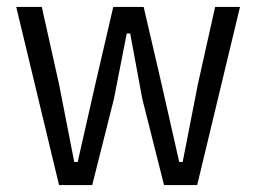

<svg xmlns="http://www.w3.org/2000/svg" viewBox="-20 -536 738 556"><path d="M151 0 27 -516H101L151 -292L195 -67H205L256 -292L308 -516H396L448 -292L499 -67H509L553 -292L603 -516H675L551 0H455L392 -250L357 -439H347L310 -250L247 0Z"/></svg>

Font: IBM Plex Sans Condensed
Style: Regular
Weight: 400
Width: 3
Designer: Mike Abbink, Paul van der Laan, Pieter van Rosmalen
Foundry: Bold Monday
Version: Version 3.201